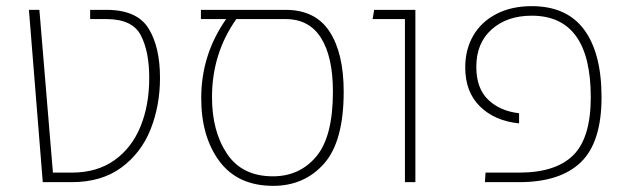

<svg xmlns="http://www.w3.org/2000/svg" viewBox="-20 -592 2040 624"><path d="M74 -560H108L152 -31H213Q295 -31 351.5 -71Q408 -111 436.5 -180.5Q465 -250 465 -339Q465 -425 437.5 -477.5Q410 -530 326 -530H273V-560H326Q425 -560 462.5 -500Q500 -440 500 -339Q500 -249 469.5 -172Q439 -95 374.5 -47.5Q310 0 213 0H119Z M1097 -294Q1097 -132 1033 -60Q969 12 868 12Q753 12 693.5 -67.5Q634 -147 634 -273Q634 -415 715 -530H633V-560H908Q1005 -560 1051 -489.5Q1097 -419 1097 -294ZM1062 -294Q1062 -407 1023.5 -468.5Q985 -530 908 -530H748Q669 -418 669 -276Q669 -165 718 -92Q767 -19 867 -19Q954 -19 1008 -83.5Q1062 -148 1062 -294Z M1296 -530H1191L1196 -560H1330V0H1296Z M1558 -31H1667Q1786 -31 1843 -87.5Q1900 -144 1900 -276Q1900 -541 1708 -541Q1628 -541 1578 -496.5Q1528 -452 1528 -375Q1528 -305 1566.5 -268Q1605 -231 1667 -224V-191Q1588 -199 1540 -246Q1492 -293 1492 -373Q1492 -431 1518 -476Q1544 -521 1593 -546.5Q1642 -572 1708 -572Q1822 -572 1878.5 -495.5Q1935 -419 1935 -276Q1935 -130 1868 -65Q1801 0 1667 0H1556Z"/></svg>

Font: FiraGO UltraLight
Style: Regular
Weight: 200
Designer: bBox Type
Foundry: bBox Type GmbH
Version: Version 1.001